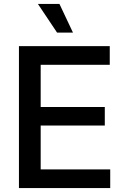

<svg xmlns="http://www.w3.org/2000/svg" viewBox="-20 -964 640 984"><path d="M77.1 0V-727.5H542.5V-631.8H188.5V-415.5H517.1V-320.8H188.5V-95.7H544.9V0ZM272.5 -796.9 174.3 -943.8H284.7L354 -796.9Z"/></svg>

Font: Inter 18pt Medium
Style: Regular
Weight: 500
Designer: Rasmus Andersson
Foundry: rsms
Version: Version 4.001;git-66647c0bb